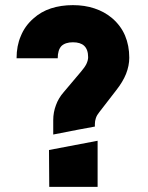

<svg xmlns="http://www.w3.org/2000/svg" viewBox="-20 -732 580 752"><path d="M362.3 0Q298.8 0 172.9 0Q172.9 -48.8 171.9 -144.5Q235.4 -156.2 362.3 -180.7Q362.3 -120.1 362.3 0ZM486.3 -505.9Q486.3 -474.6 473.6 -442.4Q460.9 -411.1 435.5 -378.9Q413.1 -350.6 369.1 -293Q359.4 -281.2 355.5 -269.5Q351.6 -257.8 351.6 -246.1Q351.6 -243.2 351.6 -236.3Q296.9 -226.6 188.5 -205.1Q188.5 -224.6 188.5 -261.7Q188.5 -292 199.2 -320.3Q209 -347.7 229.5 -371.1Q252 -398.4 297.9 -452.1Q311.5 -467.8 318.4 -481.4Q325.2 -496.1 325.2 -507.8Q325.2 -538.1 309.6 -552.7Q294.9 -566.4 265.6 -566.4Q236.3 -566.4 220.7 -551.8Q206.1 -536.1 206.1 -503.9Q152.3 -503.9 44.9 -503.9Q44.9 -552.7 61.5 -590.8Q77.1 -629.9 110.4 -659.2Q140.6 -686.5 179.7 -699.2Q218.8 -711.9 265.6 -711.9Q311.5 -711.9 349.6 -699.2Q388.7 -686.5 418.9 -661.1Q453.1 -631.8 469.7 -592.8Q486.3 -553.7 486.3 -505.9Z"/></svg>

Font: Big-Shock
Style: Black
Weight: 400